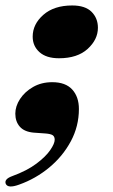

<svg xmlns="http://www.w3.org/2000/svg" viewBox="-37 -487 414 702"><path d="M86.5 -2Q52 -5 35.5 -23.8Q19 -42.5 19 -71.5Q19 -98.5 36.2 -125Q53.5 -151.5 84 -169Q114.5 -186.5 154 -186.5Q202.5 -186.5 227 -159.8Q251.5 -133 251.5 -88.5Q251.5 -25.5 222 29.5Q192.5 84.5 143 125.5Q93.5 166.5 33 188Q-8 203 -16 185Q-22.5 168 7.5 157Q61 137.5 95.5 111.8Q130 86 146.5 62Q163 38 163 24Q163 12.5 155.8 7.5Q148.5 2.5 129 1ZM178.5 -274Q132.5 -274 107.5 -296.2Q82.5 -318.5 82.5 -353Q82.5 -398.5 121.5 -432.8Q160.5 -467 227 -467Q274.5 -467 297.8 -443.8Q321 -420.5 321 -385.5Q321 -342.5 283.5 -308.2Q246 -274 178.5 -274Z"/></svg>

Font: Fraunces 72pt S000 Black
Style: Italic
Weight: 900
Italic angle: -16°
Version: Version 1.000; ttfautohint (v1.8.3)